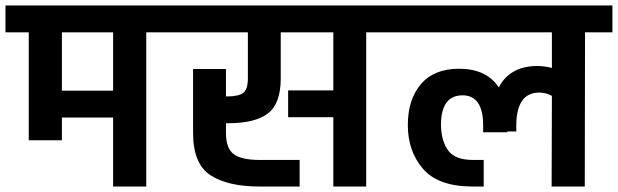

<svg xmlns="http://www.w3.org/2000/svg" viewBox="-30 -681 2256 701"><path d="M604 -661V-563H504V0H383V-252H196V-169H75V-563H-10V-661ZM383 -350V-563H196V-350Z M1407 -661V-563H1307V0H1187V-253H1022V-351H1187V-563H995V-395Q995 -303 948.5 -267Q902 -231 801 -231H795V-195Q795 -140 823 -118.5Q851 -97 919 -97H1064V0H919Q801 0 738 -41.5Q675 -83 675 -195V-429H795V-329H801Q840 -329 857.5 -341.5Q875 -354 875 -395V-563H584V-661Z M2206 -661V-563H2106L2105 0H1984L1985 -331Q1964 -343 1939 -343Q1857 -343 1855 -227V-201H1822V-198H1734V-224Q1734 -278 1715 -305.5Q1696 -333 1659 -333Q1580 -333 1580 -224Q1581 -167 1606 -132Q1631 -97 1697 -97H1736V0H1697Q1570 0 1514.5 -64.5Q1459 -129 1459 -224Q1459 -318 1507 -374Q1555 -430 1646 -430Q1746 -430 1791 -362Q1810 -399 1845 -419.5Q1880 -440 1932 -440Q1957 -440 1985 -433V-563H1387V-661Z"/></svg>

Font: Biryani
Style: Bold
Weight: 700
Designer: Dan Reynolds and Mathieu Reguer
Foundry: Dan Reynolds and Mathieu Reguer
Version: Version 1.004; ttfautohint (v1.1) -l 5 -r 5 -G 72 -x 0 -D la